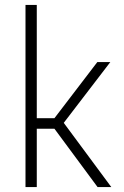

<svg xmlns="http://www.w3.org/2000/svg" viewBox="-20 -763 504 783"><path d="M84 0V-743H130V-281H202L377 -510H430L240 -262L434 0H378L202 -238H130V0Z"/></svg>

Font: Saira Semi Condensed ExtraLight
Style: Regular
Weight: 200
Width: 4
Designer: Hector Gatti with collaboration of the Omnibus-Type team
Foundry: Omnibus-Type
Version: Version 1.001; ttfautohint (v1.8)